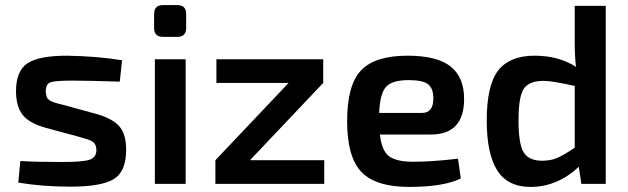

<svg xmlns="http://www.w3.org/2000/svg" viewBox="-20 -723 2470 755"><path d="M243 -504Q363 -502 460 -486L451 -402Q327 -406 264 -406Q198 -406 179 -399.5Q160 -393 160 -364Q160 -357 161.5 -351Q163 -345 164 -341Q165 -337 169.5 -333.5Q174 -330 176 -328Q178 -326 186 -323Q194 -320 197 -319Q200 -318 211 -315Q222 -312 227 -311L359 -275Q422 -257 449 -226.5Q476 -196 476 -134Q476 -48 427 -18.5Q378 11 257 11Q147 11 52 -5L60 -90Q112 -86 227 -86Q306 -86 332.5 -95Q359 -104 359 -133Q359 -139 358 -144Q357 -149 355 -153Q353 -157 351 -160Q349 -163 344 -166Q339 -169 336 -170.5Q333 -172 325.5 -174.5Q318 -177 314.5 -178Q311 -179 301 -182Q291 -185 287 -186L158 -221Q94 -239 68.5 -272Q43 -305 43 -365Q43 -444 88 -474Q133 -504 243 -504Z M677 -703Q712 -703 712 -668V-613Q712 -578 677 -578H621Q586 -578 586 -613V-668Q586 -703 621 -703ZM710 -490V0H589V-490Z M963 -93H1255V0H827V-93L1115 -397H831V-490H1251V-397Z M1605 -87Q1680 -87 1781 -99L1792 -21Q1723 12 1590 12Q1457 12 1401 -47Q1345 -106 1345 -246Q1345 -389 1400 -446.5Q1455 -504 1582 -504Q1699 -504 1752 -461.5Q1805 -419 1805 -334Q1805 -194 1674 -194H1474Q1481 -130 1510 -108.5Q1539 -87 1605 -87ZM1587 -408Q1522 -408 1498 -381.5Q1474 -355 1471 -279H1640Q1684 -279 1684 -336Q1684 -376 1663 -392Q1642 -408 1587 -408Z M2240 -700H2362V0H2266L2256 -67Q2171 12 2066 12Q1976 12 1935 -53.5Q1894 -119 1894 -248Q1894 -389 1939.5 -446.5Q1985 -504 2082 -504Q2177 -504 2245 -460Q2240 -500 2240 -559ZM2019 -249Q2019 -156 2039.5 -123.5Q2060 -91 2111 -91Q2145 -91 2170 -101.5Q2195 -112 2240 -142V-385Q2152 -405 2118 -405Q2061 -405 2040 -374.5Q2019 -344 2019 -249Z"/></svg>

Font: Exo 2 Semi Bold
Style: Regular
Weight: 600
Designer: Natanael Gama
Version: Version 1.001;PS 001.001;hotconv 1.0.88;makeotf.lib2.5.64775